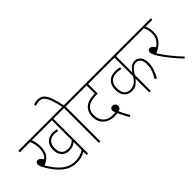

<svg xmlns="http://www.w3.org/2000/svg" viewBox="-28 -1589 2326 2326"><g transform="rotate(-45 1135.0 -426.0)"><path d="M575 -596V0H549V-57Q516 -37 480.5 -27.5Q445 -18 404 -18Q301 -18 223 -80Q145 -142 75 -264Q60 -289 54.5 -307.5Q49 -326 49 -340Q49 -358 59.5 -367.5Q70 -377 85 -377Q119 -377 148 -328Q204 -370 204 -468Q204 -499 196.5 -534.5Q189 -570 177 -596H0V-622H681V-596ZM440 -211Q478 -211 504.5 -224Q531 -237 549 -256V-596H205Q216 -573 223 -537.5Q230 -502 230 -467Q230 -391 197 -343.5Q164 -296 99 -271Q164 -160 236.5 -102Q309 -44 400 -44Q486 -44 549 -87V-224Q530 -207 502.5 -196Q475 -185 439 -185Q383 -185 344.5 -222Q306 -259 306 -332Q306 -383 326 -417Q346 -451 379.5 -467.5Q413 -484 452 -484Q469 -484 485.5 -482Q502 -480 515 -477L510 -451Q497 -454 483 -456Q469 -458 451 -458Q398 -458 365.5 -425.5Q333 -393 333 -332Q333 -268 364 -239.5Q395 -211 440 -211Z M784 -596V0H758V-596H667V-622H889V-596ZM755 -615Q734 -714 712.5 -769.5Q691 -825 666 -847.5Q641 -870 608 -870Q589 -870 570.5 -866Q552 -862 538 -856L529 -882Q544 -888 562.5 -892Q581 -896 607 -896Q654 -896 685 -867Q716 -838 738 -776Q760 -714 781 -615Z M1245 44Q1233 25 1219 -0.5Q1205 -26 1192.5 -51.5Q1180 -77 1172 -96Q1160 -94 1147.5 -93Q1135 -92 1117 -92Q1072 -92 1028 -110.5Q984 -129 954.5 -170.5Q925 -212 925 -281Q925 -324 939 -355.5Q953 -387 977 -408Q1032 -458 1145 -458V-596H875V-622H1317V-596H1171V-432H1149Q1047 -432 1000 -394Q952 -355 952 -281Q952 -208 994.5 -163Q1037 -118 1117 -118Q1127 -118 1138 -118.5Q1149 -119 1160 -121Q1156 -130 1153 -140Q1150 -150 1150 -161Q1150 -178 1161 -190Q1172 -202 1192 -202Q1213 -202 1227.5 -187.5Q1242 -173 1242 -151Q1242 -132 1230 -119Q1218 -106 1197 -102Q1211 -70 1229.5 -35Q1248 0 1267 32Z M1934 -596H1648V-317Q1675 -357 1703 -377Q1731 -397 1767 -397Q1810 -397 1840.5 -363.5Q1871 -330 1871 -260Q1871 -201 1852.5 -151Q1834 -101 1807 -54L1783 -69Q1809 -112 1826.5 -158Q1844 -204 1844 -261Q1844 -314 1823.5 -342.5Q1803 -371 1763 -371Q1736 -371 1708 -349.5Q1680 -328 1648 -273V0H1622V-236Q1597 -203 1565.5 -181Q1534 -159 1485 -159Q1430 -159 1391.5 -197Q1353 -235 1353 -316Q1353 -392 1396 -433.5Q1439 -475 1509 -475Q1531 -475 1551.5 -472.5Q1572 -470 1588 -466L1583 -440Q1554 -449 1510 -449Q1450 -449 1415 -415Q1380 -381 1380 -316Q1380 -245 1409.5 -215Q1439 -185 1487 -185Q1523 -185 1556.5 -205Q1590 -225 1622 -277V-596H1303V-622H1934Z M2233 -5 2215 12Q2163 -42 2119 -95Q2075 -148 2042 -194Q2009 -240 1992 -271Q1979 -295 1974 -310.5Q1969 -326 1969 -340Q1969 -358 1979.5 -367.5Q1990 -377 2005 -377Q2038 -377 2067 -330Q2103 -351 2127.5 -389.5Q2152 -428 2152 -484Q2152 -526 2143 -553Q2134 -580 2124 -596H1920V-622H2270V-596H2153Q2164 -575 2171 -543Q2178 -511 2178 -482Q2178 -423 2154 -383.5Q2130 -344 2093.5 -318Q2057 -292 2018 -274Q2047 -229 2082.5 -181Q2118 -133 2157 -87.5Q2196 -42 2233 -5Z"/></g></svg>

Font: Noto Sans SemiCondensed Thin
Style: Italic
Weight: 100
Width: 4
Italic angle: -12°
Designer: Monotype Design Team
Foundry: Monotype Imaging Inc.
Version: Version 2.013; ttfautohint (v1.8.4.7-5d5b)